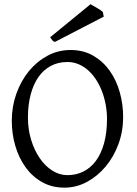

<svg xmlns="http://www.w3.org/2000/svg" viewBox="-20 -864 640 899"><path d="M481 -307.1Q481 -340.8 474.9 -373.8Q468.8 -406.7 457.5 -436.3Q446.3 -465.8 429.9 -491Q413.6 -516.1 393.1 -534.4Q372.6 -552.7 348.1 -563.2Q323.7 -573.7 295.9 -573.7Q252.4 -573.7 218 -555.4Q183.6 -537.1 159.9 -503.2Q136.2 -469.2 123.5 -420.9Q110.8 -372.6 110.8 -313Q110.8 -258.3 125.7 -209.5Q140.6 -160.6 165.8 -123.8Q190.9 -86.9 224.6 -65.4Q258.3 -43.9 295.9 -43.9Q336.4 -43.9 370.4 -60.8Q404.3 -77.6 429 -110.8Q453.6 -144 467.3 -193.4Q481 -242.7 481 -307.1ZM556.6 -315.9Q556.6 -249.5 534.7 -189.7Q512.7 -129.9 474.9 -84.5Q437 -39.1 387.2 -12.2Q337.4 14.6 281.7 14.6Q223.1 14.6 177.2 -11.2Q131.3 -37.1 99.9 -80.6Q68.4 -124 51.8 -180.7Q35.2 -237.3 35.2 -298.8Q35.2 -365.2 56.6 -425.3Q78.1 -485.4 115.2 -530.8Q152.3 -576.2 202.4 -603Q252.4 -629.9 310.1 -629.9Q370.6 -629.9 416.5 -603.3Q462.4 -576.7 493.7 -532.7Q524.9 -488.8 540.8 -432.1Q556.6 -375.5 556.6 -315.9ZM236.8 -667.5Q228.5 -670.9 224.9 -675.5Q221.2 -680.2 214.8 -689.5L403.8 -844.2Q408.7 -841.3 417 -836.7Q425.3 -832 434.1 -826.9Q442.9 -821.8 450.2 -816.9Q457.5 -812 461.4 -808.1L465.8 -786.1Z"/></svg>

Font: Gentium Unicode
Style: Regular
Weight: 400
Version: Version 1.009